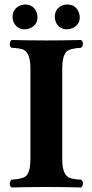

<svg xmlns="http://www.w3.org/2000/svg" viewBox="-20 -823 407 845"><path d="M221.2 -748Q221.2 -784.7 253.9 -798.8Q264.6 -803.2 275.9 -803.2Q311 -803.2 325.7 -771.5Q330.6 -759.8 331.1 -748Q331.1 -713.4 298.8 -699.2Q288.1 -694.3 275.9 -693.8Q240.2 -693.8 226.1 -725.1Q221.2 -736.3 221.2 -748ZM35.2 -748Q35.2 -783.2 66.9 -797.9Q78.6 -802.7 89.8 -803.2Q126.5 -803.2 140.6 -770Q145 -759.3 145 -748Q145 -713.4 113.3 -699.2Q101.6 -694.3 89.8 -693.8Q54.7 -693.8 40 -725.1Q35.2 -736.8 35.2 -748ZM113.8 -522.9Q113.8 -589.8 83 -604.5Q67.9 -610.8 30.8 -612.8Q19.5 -619.6 24.4 -637.2Q26.9 -644 30.8 -647Q110.4 -645 185.1 -645Q256.8 -645 336.9 -647Q348.1 -640.1 343.8 -622.6Q341.3 -615.7 336.9 -612.8Q285.6 -609.9 271.5 -594.7Q254.4 -574.7 253.9 -522.9V-122.1Q253.9 -55.2 285.2 -40.5Q300.3 -34.2 336.9 -32.2Q348.1 -25.4 343.8 -7.8Q341.3 -1 336.9 2Q256.8 0 185.1 0Q111.3 0 30.8 2Q19.5 -4.9 24.4 -22.5Q26.9 -29.3 30.8 -32.2Q82 -35.2 96.7 -50.3Q113.8 -70.3 113.8 -122.1Z"/></svg>

Font: Linux Libertine O
Style: Bold
Weight: 700
Designer: Philipp H. Poll
Foundry: Philipp H. Poll
Version: Version 5.0.0